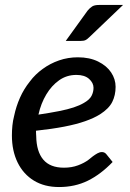

<svg xmlns="http://www.w3.org/2000/svg" viewBox="-20 -747 525 774"><path d="M218 7Q159 7 116.5 -19Q74 -45 51 -92Q28 -139 28 -201Q28 -221 30 -241Q32 -261 37 -280Q45 -318 60.5 -353Q76 -388 100 -418Q111 -433 124.5 -446Q138 -459 152 -469Q182 -491 218 -503.5Q254 -516 294 -516Q341 -516 375.5 -499Q410 -482 428 -455Q446 -428 446 -397Q446 -363 432.5 -336Q419 -309 383 -286Q359 -271 323.5 -258.5Q288 -246 239 -236.5Q190 -227 125 -220Q125 -215 125.5 -206.5Q126 -198 126 -198Q127 -136 154.5 -103.5Q182 -71 238 -71Q269 -71 294.5 -80.5Q320 -90 337 -103Q345 -110 354.5 -117Q364 -124 373 -129Q382 -134 391 -134Q402 -134 409 -125L434 -94Q386 -44 334 -18.5Q282 7 218 7ZM135 -285Q182 -292 217.5 -299Q253 -306 277 -314Q301 -322 318 -332Q341 -345 349 -360.5Q357 -376 357 -393Q357 -413 339 -429Q321 -445 288 -445Q249 -445 218.5 -423.5Q188 -402 166.5 -366Q145 -330 135 -285ZM379 -727H476L341 -598Q332 -589 325 -585.5Q318 -582 305 -582H245L333 -704Q342 -715 351.5 -721Q361 -727 379 -727Z"/></svg>

Font: Aleo Medium
Style: Italic
Weight: 500
Italic angle: -7°
Designer: Alessio Laiso
Foundry: Alessio Laiso
Version: Version 2.001;gftools[0.9.29]